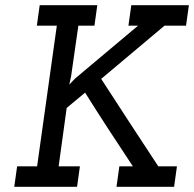

<svg xmlns="http://www.w3.org/2000/svg" viewBox="-20 -720 748 740"><path d="M440 -79 429 0H651L662 -79H590Q534 -164 479.5 -247.5Q425 -331 370 -416L614 -621H697L708 -700H486L475 -621H512L269 -417L247 -394Q249 -402 250.5 -410Q252 -418 254 -426L282 -621H344L355 -700H133L122 -621H199L123 -79H46L35 0H277L288 -79H206Q214 -136 221.5 -191.5Q229 -247 237 -304L308 -363Q353 -291 399 -220.5Q445 -150 492 -79Z"/></svg>

Font: Josefin Slab Thin
Style: Italic
Weight: 100
Italic angle: -12°
Designer: Santiago Orozco
Foundry: Typemade
Version: Version 2.000